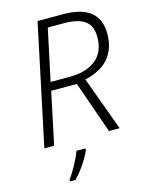

<svg xmlns="http://www.w3.org/2000/svg" viewBox="-136 -796 840 1099"><g transform="rotate(-15 284.0 -246.5)"><path d="M46 0 197 -714H349Q564 -714 564 -541Q564 -454 517.5 -398Q471 -342 375 -320L492 0H429L321 -308H169L104 0ZM294 -358Q391 -358 447.5 -403.5Q504 -449 504 -538Q504 -604 463.5 -633.5Q423 -663 342 -663H244L179 -358ZM139 211Q159 184 183 140.5Q207 97 220 61H273V71Q265 91 249 118Q233 145 212.5 172.5Q192 200 171 221H139Z"/></g></svg>

Font: Noto Sans Light
Style: Italic
Weight: 300
Italic angle: -12°
Designer: Monotype Design Team
Foundry: Monotype Imaging Inc.
Version: Version 2.013; ttfautohint (v1.8.4.7-5d5b)